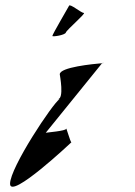

<svg xmlns="http://www.w3.org/2000/svg" viewBox="-20 -769 510 726"><path d="M18 -74C18 -12 250 -231 250 -231C246 -231 230 -291 230 -282C230 -274 157 -268 153 -267L366 -530C332 -527 206 -515 206 -488C206 -486 224 -394 198 -394H205C181 -380 18 -136 18 -74ZM178 -633C178 -629 226 -636 229 -646C232 -656 307 -720 297 -720C287 -720 244 -757 241 -747C237 -739 178 -639 178 -633ZM366 -530C374 -531 376 -531 367 -531C367 -531 366 -530 366 -530Z"/></svg>

Font: Ampere
Style: SCSuCnd
Weight: 400
Version: Version 1